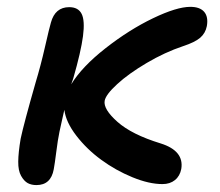

<svg xmlns="http://www.w3.org/2000/svg" viewBox="-20 -514 640 558"><path d="M85.9 23.9Q71.3 23.9 60.5 18.1Q49.8 12.2 41.3 -2.9Q32.7 -18.1 33 -44.2Q33.2 -70.3 40 -110.8Q48.8 -152.8 84 -275.9Q98.1 -322.3 110.8 -377.9Q123.5 -433.6 127.9 -448.2Q140.1 -493.2 181.2 -493.2Q207.5 -493.2 217.3 -473.6Q227.1 -454.1 221.2 -408.9Q215.3 -363.8 192.9 -286.1Q188 -271.5 187 -269Q218.3 -320.3 286.9 -374Q355.5 -427.7 424.6 -460.9Q493.7 -494.1 533.2 -494.1Q561 -494.1 573.5 -479.5Q585.9 -464.8 581.1 -438Q577.1 -417.5 561.8 -404.3Q546.4 -391.1 512.2 -379.9Q459.5 -362.3 406.5 -331.1Q353.5 -299.8 320.6 -269.5Q287.6 -239.3 284.2 -221.2Q279.8 -196.8 321.3 -159.9Q362.8 -123 446.8 -97.2Q515.6 -75.7 506.8 -22.9Q502.9 -2.4 488.5 9.3Q474.1 21 452.1 21Q413.1 21 364.5 1Q315.9 -19 274.2 -49.6Q232.4 -80.1 201.9 -119.6Q171.4 -159.2 167 -194.8Q165.5 -187.5 160.4 -165.5Q155.3 -143.6 152.8 -130.9Q147.9 -107.4 143.6 -72.8Q139.2 -38.1 136.2 -22Q127.9 23.9 85.9 23.9Z"/></svg>

Font: Shantell Sans Bouncy
Style: Italic
Weight: 500
Italic angle: -11.31°
Designer: Stephen Nixon, Anya Danilova, Shantell Martin
Foundry: Arrow Type
Version: Version 1.006;[9816181b4]